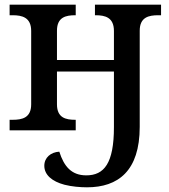

<svg xmlns="http://www.w3.org/2000/svg" viewBox="-20 -556 722 819"><path d="M351 243C484 243 576 173 576 -15V-425C576 -483 615 -491 655 -491H667V-536H385V-491H388C428 -491 466 -482 466 -424V-300H223V-425C223 -483 261 -491 301 -491H303V-536H21V-491H34C74 -491 113 -482 113 -424V-111C113 -53 74 -45 34 -45H21V0H303V-45H301C261 -45 223 -53 223 -111V-251H466V-14C466 141 424 192 348 192C285 192 253 154 233 91C197 93 169 116 169 151C169 190 202 218 255 232C286 240 323 243 351 243Z"/></svg>

Font: Noto Serif Thai Medium
Style: Regular
Weight: 500
Designer: Monotype Design Team
Foundry: Monotype Imaging Inc.
Version: Version 1.901;PS 001.901;hotconv 1.0.88;makeotf.lib2.5.64775